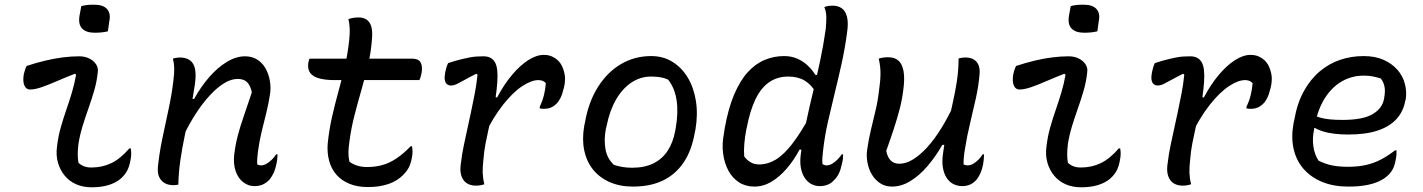

<svg xmlns="http://www.w3.org/2000/svg" viewBox="-20 -781 6040 815"><path d="M93 -501Q132 -514 171.5 -523.5Q211 -533 247.5 -537.5Q284 -542 316 -542Q340 -542 358.5 -533Q377 -524 387.5 -508.5Q398 -493 395 -474Q391 -435 380 -397Q369 -359 355.5 -321Q342 -283 330.5 -245.5Q319 -208 313 -170Q310 -146 310 -127Q310 -108 313 -90Q324 -80 337 -75Q350 -70 368 -70Q414 -70 452.5 -88.5Q491 -107 529 -151H535Q537 -140 537 -128Q537 -116 534 -102Q530 -77 521 -59Q512 -41 497 -27Q485 -15 466 -5.5Q447 4 423 9Q399 14 369 14Q333 14 304 1.5Q275 -11 255 -35Q235 -59 226 -90.5Q217 -122 222 -159Q227 -202 238 -240.5Q249 -279 261.5 -315Q274 -351 285 -387.5Q296 -424 303 -464L298 -468Q257 -452 221.5 -436.5Q186 -421 157 -411Q128 -401 107 -401Q91 -401 83.5 -418Q76 -435 81 -466Q83 -475 86 -484Q89 -493 93 -501ZM325 -755Q331 -757 337.5 -758Q344 -759 351.5 -760Q359 -761 366.5 -761Q374 -761 381 -761Q418 -761 434.5 -742.5Q451 -724 444 -691L438 -648Q432 -647 425.5 -645.5Q419 -644 411.5 -643.5Q404 -643 397.5 -642.5Q391 -642 383 -642Q345 -642 328 -660.5Q311 -679 318 -717Z M714 -532Q718 -534 722.5 -534.5Q727 -535 732.5 -536Q738 -537 743 -537Q770 -537 786.5 -525Q803 -513 808 -487.5Q813 -462 807 -421Q799 -365 787 -310.5Q775 -256 764 -204Q753 -152 745.5 -100Q738 -48 737 3Q734 3 731 3.5Q728 4 725 4.5Q722 5 718 5Q697 5 683.5 -1.5Q670 -8 662 -19Q654 -30 651.5 -43Q649 -56 650 -70Q656 -130 669 -192.5Q682 -255 695.5 -317Q709 -379 716 -439Q720 -470 719.5 -491.5Q719 -513 714 -532ZM1020 -542Q1050 -542 1072 -528Q1094 -514 1107 -491Q1120 -468 1125 -440.5Q1130 -413 1127 -387Q1121 -345 1111 -304.5Q1101 -264 1091 -223.5Q1081 -183 1075 -138Q1073 -123 1072 -109Q1071 -95 1072 -83Q1076 -81 1080 -80Q1084 -79 1088 -79Q1099 -79 1110.5 -85.5Q1122 -92 1133.5 -103Q1145 -114 1152 -126H1158Q1158 -117 1157 -107Q1156 -97 1153 -83Q1149 -63 1142 -48Q1135 -33 1126 -21Q1115 -8 1099 0.5Q1083 9 1059 9Q1034 9 1012.5 -7.5Q991 -24 980.5 -54Q970 -84 974 -123Q979 -166 989.5 -206Q1000 -246 1015.5 -290Q1031 -334 1049 -389Q1043 -418 1029 -432Q1015 -446 989 -446Q961 -446 931 -427.5Q901 -409 870.5 -376Q840 -343 811.5 -299Q783 -255 758 -203L781 -361H804Q832 -412 867.5 -453Q903 -494 942.5 -518Q982 -542 1020 -542Z M1294 -532H1730Q1756 -532 1765 -516.5Q1774 -501 1770 -474Q1769 -469 1767.5 -463Q1766 -457 1764.5 -451.5Q1763 -446 1760 -441H1401Q1368 -441 1344.5 -446Q1321 -451 1308 -460.5Q1295 -470 1290.5 -484Q1286 -498 1289 -516Q1290 -519 1290.5 -522Q1291 -525 1292 -527.5Q1293 -530 1294 -532ZM1729 -160Q1731 -150 1731 -136.5Q1731 -123 1728 -110Q1724 -88 1716 -71.5Q1708 -55 1690 -37Q1679 -26 1664 -16.5Q1649 -7 1630.5 -0.5Q1612 6 1590 9.5Q1568 13 1542 13Q1497 13 1463 -1Q1429 -15 1407.5 -40Q1386 -65 1377 -99Q1368 -133 1371 -171Q1377 -230 1389.5 -285Q1402 -340 1416.5 -392.5Q1431 -445 1443.5 -498.5Q1456 -552 1462 -608Q1465 -634 1464.5 -656.5Q1464 -679 1459 -700Q1471 -704 1481.5 -705.5Q1492 -707 1503 -707Q1521 -707 1535 -698.5Q1549 -690 1555.5 -670Q1562 -650 1559 -616Q1555 -559 1542 -505Q1529 -451 1513.5 -397Q1498 -343 1484.5 -290.5Q1471 -238 1464 -186Q1459 -154 1459 -134Q1459 -114 1463 -95Q1477 -84 1496 -78Q1515 -72 1539 -72Q1573 -72 1603.5 -80.5Q1634 -89 1663.5 -109Q1693 -129 1723 -160Z M1882 -513Q1897 -518 1912 -522.5Q1927 -527 1942.5 -530.5Q1958 -534 1972.5 -537Q1987 -540 2002 -541Q2017 -542 2032 -542Q2049 -542 2061 -536Q2073 -530 2080.5 -517.5Q2088 -505 2090.5 -484Q2093 -463 2091 -432.5Q2089 -402 2083 -362Q2076 -327 2068.5 -295.5Q2061 -264 2054 -233.5Q2047 -203 2041 -171.5Q2035 -140 2032 -104Q2028 -69 2029 -45.5Q2030 -22 2036 1Q2028 4 2019 5.5Q2010 7 2000 7Q1977 7 1961 -3.5Q1945 -14 1938 -36Q1931 -58 1937 -92Q1941 -127 1948.5 -162.5Q1956 -198 1964 -234.5Q1972 -271 1980 -308.5Q1988 -346 1995.5 -385Q2003 -424 2007 -464L2002 -468Q1972 -453 1952.5 -442Q1933 -431 1919.5 -424.5Q1906 -418 1894 -418Q1884 -418 1877 -424Q1870 -430 1868 -442.5Q1866 -455 1870 -475Q1872 -484 1874.5 -493Q1877 -502 1882 -513ZM2288 -548Q2308 -548 2322.5 -541.5Q2337 -535 2348 -525Q2360 -513 2366.5 -498.5Q2373 -484 2376 -469.5Q2379 -455 2378.5 -443.5Q2378 -432 2377 -425L2374 -410Q2371 -397 2366 -381.5Q2361 -366 2351.5 -352Q2342 -338 2326.5 -328.5Q2311 -319 2288 -319Q2284 -319 2279.5 -319.5Q2275 -320 2271 -321V-327Q2283 -353 2289 -377.5Q2295 -402 2297 -428Q2291 -435 2283 -438Q2275 -441 2265 -441Q2236 -441 2197 -415.5Q2158 -390 2115.5 -336.5Q2073 -283 2033 -200L2065 -374L2090 -367Q2119 -422 2153 -462.5Q2187 -503 2222 -525.5Q2257 -548 2288 -548Z M2744 -543Q2795 -543 2834.5 -518.5Q2874 -494 2899.5 -451.5Q2925 -409 2934 -352.5Q2943 -296 2932 -231L2929 -217Q2916 -142 2882 -91.5Q2848 -41 2794.5 -15Q2741 11 2667 11Q2611 11 2568 -8Q2525 -27 2497.5 -61Q2470 -95 2460 -142.5Q2450 -190 2460 -247L2463 -261Q2478 -348 2518 -411.5Q2558 -475 2616 -509Q2674 -543 2744 -543ZM2744 -456Q2698 -456 2660 -430.5Q2622 -405 2595 -358.5Q2568 -312 2555 -247L2552 -235Q2543 -189 2550 -148.5Q2557 -108 2586 -81Q2605 -75 2623.5 -72Q2642 -69 2663 -69Q2716 -69 2753.5 -87.5Q2791 -106 2814 -141Q2837 -176 2846 -225L2848 -236Q2860 -303 2852 -355.5Q2844 -408 2816 -443Q2801 -450 2783.5 -453Q2766 -456 2744 -456Z M3308 -543Q3340 -543 3365.5 -531.5Q3391 -520 3410 -501.5Q3429 -483 3441 -463H3468L3446 -385Q3424 -422 3395.5 -439Q3367 -456 3326 -456Q3280 -456 3245.5 -432.5Q3211 -409 3187.5 -361Q3164 -313 3150 -240L3147 -226Q3142 -199 3139.5 -171Q3137 -143 3139 -117Q3151 -101 3166.5 -92Q3182 -83 3202 -83Q3239 -83 3273 -103.5Q3307 -124 3343 -170.5Q3379 -217 3421 -294L3400 -146H3374Q3350 -101 3319.5 -65.5Q3289 -30 3254.5 -9.5Q3220 11 3182 11Q3145 11 3117 -7Q3089 -25 3072 -56.5Q3055 -88 3049.5 -128.5Q3044 -169 3053 -215L3056 -235Q3071 -320 3096 -379Q3121 -438 3153.5 -474Q3186 -510 3225.5 -526.5Q3265 -543 3308 -543ZM3479 -751Q3489 -755 3497.5 -756Q3506 -757 3515 -757Q3537 -757 3553 -746Q3569 -735 3575.5 -709Q3582 -683 3575 -638Q3566 -572 3552 -509Q3538 -446 3523 -385Q3508 -324 3494.5 -264.5Q3481 -205 3474 -144Q3472 -128 3471 -114Q3470 -100 3471 -85Q3475 -82 3479.5 -80.5Q3484 -79 3489 -79Q3500 -79 3511.5 -85.5Q3523 -92 3534 -103Q3545 -114 3553 -126H3559Q3559 -117 3558 -107Q3557 -97 3553 -83Q3549 -62 3541.5 -46Q3534 -30 3522 -18Q3510 -4 3494.5 2.5Q3479 9 3460 9Q3440 9 3423.5 0Q3407 -9 3395.5 -26.5Q3384 -44 3379.5 -69Q3375 -94 3379 -125Q3388 -197 3402 -262.5Q3416 -328 3431.5 -392Q3447 -456 3461 -521.5Q3475 -587 3485 -657Q3488 -688 3487.5 -710Q3487 -732 3479 -751Z M3710 -532Q3718 -535 3728 -536.5Q3738 -538 3750 -538Q3778 -538 3794 -523.5Q3810 -509 3815.5 -478Q3821 -447 3814 -397Q3809 -357 3799 -318.5Q3789 -280 3775 -237Q3761 -194 3742 -141Q3747 -114 3760.5 -100Q3774 -86 3798 -86Q3826 -86 3856 -104.5Q3886 -123 3916 -156Q3946 -189 3974 -234Q4002 -279 4027 -332L4002 -166H3980Q3952 -117 3917.5 -76.5Q3883 -36 3844.5 -12.5Q3806 11 3767 11Q3737 11 3715.5 -3.5Q3694 -18 3680.5 -41Q3667 -64 3662 -92Q3657 -120 3661 -146Q3667 -188 3676.5 -228.5Q3686 -269 3696 -310Q3706 -351 3711 -395Q3717 -434 3717.5 -466Q3718 -498 3710 -532ZM4049 -533Q4054 -534 4058.5 -535Q4063 -536 4068 -536.5Q4073 -537 4077 -537Q4101 -537 4115 -527.5Q4129 -518 4134.5 -502.5Q4140 -487 4138 -466Q4134 -417 4122.5 -364.5Q4111 -312 4098 -258.5Q4085 -205 4077 -154Q4073 -132 4071.5 -115.5Q4070 -99 4070 -83Q4074 -81 4078.5 -80Q4083 -79 4087 -79Q4099 -79 4110.5 -85.5Q4122 -92 4133 -103Q4144 -114 4151 -126H4157Q4157 -115 4156 -105Q4155 -95 4153 -83Q4149 -62 4142 -46.5Q4135 -31 4126 -19Q4118 -10 4108.5 -3.5Q4099 3 4088 6Q4077 9 4065 9Q4043 9 4025.5 -0.5Q4008 -10 3997 -28Q3986 -46 3982 -72Q3978 -98 3983 -130Q3990 -184 4000.5 -235.5Q4011 -287 4022.5 -336.5Q4034 -386 4041.5 -435Q4049 -484 4049 -533Z M4293 -501Q4332 -514 4371.5 -523.5Q4411 -533 4447.5 -537.5Q4484 -542 4516 -542Q4540 -542 4558.5 -533Q4577 -524 4587.5 -508.5Q4598 -493 4595 -474Q4591 -435 4580 -397Q4569 -359 4555.5 -321Q4542 -283 4530.5 -245.5Q4519 -208 4513 -170Q4510 -146 4510 -127Q4510 -108 4513 -90Q4524 -80 4537 -75Q4550 -70 4568 -70Q4614 -70 4652.5 -88.5Q4691 -107 4729 -151H4735Q4737 -140 4737 -128Q4737 -116 4734 -102Q4730 -77 4721 -59Q4712 -41 4697 -27Q4685 -15 4666 -5.5Q4647 4 4623 9Q4599 14 4569 14Q4533 14 4504 1.5Q4475 -11 4455 -35Q4435 -59 4426 -90.5Q4417 -122 4422 -159Q4427 -202 4438 -240.5Q4449 -279 4461.5 -315Q4474 -351 4485 -387.5Q4496 -424 4503 -464L4498 -468Q4457 -452 4421.5 -436.5Q4386 -421 4357 -411Q4328 -401 4307 -401Q4291 -401 4283.5 -418Q4276 -435 4281 -466Q4283 -475 4286 -484Q4289 -493 4293 -501ZM4525 -755Q4531 -757 4537.5 -758Q4544 -759 4551.5 -760Q4559 -761 4566.5 -761Q4574 -761 4581 -761Q4618 -761 4634.5 -742.5Q4651 -724 4644 -691L4638 -648Q4632 -647 4625.5 -645.5Q4619 -644 4611.5 -643.5Q4604 -643 4597.5 -642.5Q4591 -642 4583 -642Q4545 -642 4528 -660.5Q4511 -679 4518 -717Z M4882 -513Q4897 -518 4912 -522.5Q4927 -527 4942.5 -530.5Q4958 -534 4972.5 -537Q4987 -540 5002 -541Q5017 -542 5032 -542Q5049 -542 5061 -536Q5073 -530 5080.5 -517.5Q5088 -505 5090.5 -484Q5093 -463 5091 -432.5Q5089 -402 5083 -362Q5076 -327 5068.5 -295.5Q5061 -264 5054 -233.5Q5047 -203 5041 -171.5Q5035 -140 5032 -104Q5028 -69 5029 -45.5Q5030 -22 5036 1Q5028 4 5019 5.5Q5010 7 5000 7Q4977 7 4961 -3.5Q4945 -14 4938 -36Q4931 -58 4937 -92Q4941 -127 4948.5 -162.5Q4956 -198 4964 -234.5Q4972 -271 4980 -308.5Q4988 -346 4995.5 -385Q5003 -424 5007 -464L5002 -468Q4972 -453 4952.5 -442Q4933 -431 4919.5 -424.5Q4906 -418 4894 -418Q4884 -418 4877 -424Q4870 -430 4868 -442.5Q4866 -455 4870 -475Q4872 -484 4874.5 -493Q4877 -502 4882 -513ZM5288 -548Q5308 -548 5322.5 -541.5Q5337 -535 5348 -525Q5360 -513 5366.5 -498.5Q5373 -484 5376 -469.5Q5379 -455 5378.5 -443.5Q5378 -432 5377 -425L5374 -410Q5371 -397 5366 -381.5Q5361 -366 5351.5 -352Q5342 -338 5326.5 -328.5Q5311 -319 5288 -319Q5284 -319 5279.5 -319.5Q5275 -320 5271 -321V-327Q5283 -353 5289 -377.5Q5295 -402 5297 -428Q5291 -435 5283 -438Q5275 -441 5265 -441Q5236 -441 5197 -415.5Q5158 -390 5115.5 -336.5Q5073 -283 5033 -200L5065 -374L5090 -367Q5119 -422 5153 -462.5Q5187 -503 5222 -525.5Q5257 -548 5288 -548Z M5768 -543Q5817 -543 5853 -527Q5889 -511 5912 -484.5Q5935 -458 5943.5 -425Q5952 -392 5947 -359L5945 -353Q5937 -308 5908 -276Q5879 -244 5828.5 -227Q5778 -210 5703 -210Q5670 -210 5642.5 -213.5Q5615 -217 5594.5 -223.5Q5574 -230 5562 -238L5533 -234L5547 -296Q5563 -288 5581 -282.5Q5599 -277 5623 -274.5Q5647 -272 5679 -272Q5765 -272 5806.5 -296.5Q5848 -321 5855 -362Q5861 -393 5857 -413Q5853 -433 5841 -448Q5825 -453 5808 -456.5Q5791 -460 5769 -460Q5719 -460 5676.5 -436Q5634 -412 5603.5 -364Q5573 -316 5560 -244L5558 -232Q5550 -194 5555 -159.5Q5560 -125 5577 -99Q5605 -85 5634 -79Q5663 -73 5702 -73Q5746 -73 5780 -81Q5814 -89 5843 -104.5Q5872 -120 5902 -143H5908Q5908 -133 5907.5 -124Q5907 -115 5905 -106Q5901 -81 5893 -65Q5885 -49 5871 -36Q5855 -21 5831.5 -10.5Q5808 0 5776.5 5.5Q5745 11 5703 11Q5641 11 5593 -8.5Q5545 -28 5513.5 -64Q5482 -100 5471 -149.5Q5460 -199 5471 -259L5474 -272Q5486 -342 5514 -393Q5542 -444 5581.5 -477.5Q5621 -511 5668.5 -527Q5716 -543 5768 -543Z"/></svg>

Font: Rec Mono Duotone
Style: Italic
Weight: 400
Italic angle: -10°
Monospace: yes
Version: Version 1.085; ttfautohint (v1.8.4.7-5d5b)